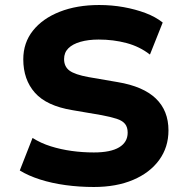

<svg xmlns="http://www.w3.org/2000/svg" viewBox="-20 -736 740 767"><path d="M355 11Q297 11 242 3.5Q187 -4 140 -19Q93 -34 59 -55L110 -185Q143 -164 183 -151.5Q223 -139 266.5 -133Q310 -127 355 -127Q422 -127 456 -147.5Q490 -168 490 -206Q490 -228 479.5 -241Q469 -254 446 -261.5Q423 -269 386 -276L269 -296Q166 -313 119.5 -365.5Q73 -418 73 -499Q73 -565 111.5 -613.5Q150 -662 218.5 -689Q287 -716 376 -716Q427 -716 474 -707.5Q521 -699 561 -684Q601 -669 630 -646L579 -518Q538 -550 485.5 -564Q433 -578 374 -578Q333 -578 301.5 -569Q270 -560 253 -543Q236 -526 236 -500Q236 -470 257.5 -454Q279 -438 334 -428L450 -408Q552 -391 602.5 -342.5Q653 -294 653 -215Q653 -148 616 -97Q579 -46 512 -17.5Q445 11 355 11Z"/></svg>

Font: Nunito Sans 7pt ExtraBold
Style: Regular
Weight: 800
Designer: Vernon Adams
Foundry: Vernon Adams
Version: Version 3.101;gftools[0.9.27]